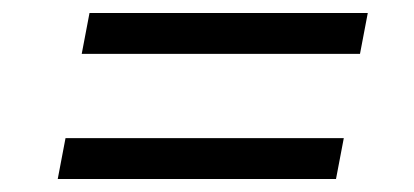

<svg xmlns="http://www.w3.org/2000/svg" viewBox="-20 -444 638 296"><path d="M106 -361H535L547 -424H118ZM69 -168H498L510 -231H81Z"/></svg>

Font: Uncut Sans Book Italic
Style: Regular
Weight: 350
Italic angle: -11°
Designer: Kasper Nordkvist
Foundry: UNCUT.wtf
Version: Version 1.304;Glyphs 3.2 (3246)